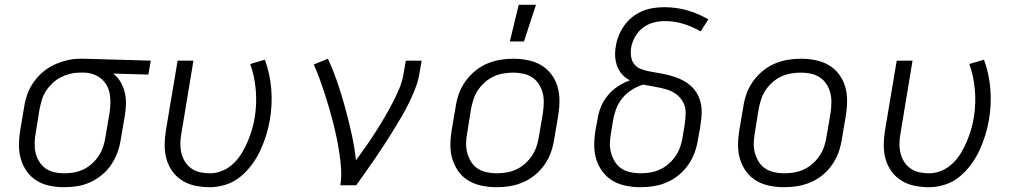

<svg xmlns="http://www.w3.org/2000/svg" viewBox="-20 -773 4240 801"><path d="M248 8Q217 8 187.5 2Q158 -4 133.5 -19Q109 -34 92.5 -57Q76 -80 67.5 -108Q59 -136 59 -166.5Q59 -197 64 -228L81 -328Q85 -355 94.5 -381Q104 -407 120.5 -430.5Q137 -454 159.5 -473Q182 -492 207.5 -503.5Q233 -515 260 -521.5Q287 -528 314 -528H331L609 -520L599 -462L452 -466Q471 -452 482.5 -432Q494 -412 500 -389Q506 -366 505.5 -341.5Q505 -317 501 -292L484 -192Q480 -165 470.5 -138.5Q461 -112 445 -87.5Q429 -63 406 -44Q383 -25 357 -13Q331 -1 303 3.5Q275 8 248 8ZM248 -50Q268 -50 288.5 -53.5Q309 -57 328.5 -66.5Q348 -76 364.5 -91Q381 -106 392.5 -124Q404 -142 410.5 -161.5Q417 -181 420 -202L437 -302Q440 -321 440.5 -341Q441 -361 438 -380Q435 -399 426 -415.5Q417 -432 403 -444Q389 -456 371 -462.5Q353 -469 334 -470H311Q292 -470 272 -465Q252 -460 233.5 -450.5Q215 -441 199.5 -426.5Q184 -412 172.5 -394.5Q161 -377 155 -357.5Q149 -338 145 -318L129 -218Q125 -197 124.5 -176Q124 -155 128.5 -135.5Q133 -116 143.5 -99Q154 -82 170 -70.5Q186 -59 206.5 -54.5Q227 -50 248 -50Z M856 8Q825 8 795.5 2Q766 -4 741.5 -19Q717 -34 700 -57Q683 -80 675 -108Q667 -136 667 -166.5Q667 -197 672 -228L721 -520H787L737 -218Q733 -197 732.5 -176Q732 -155 736.5 -135.5Q741 -116 751.5 -99Q762 -82 778 -70.5Q794 -59 814.5 -54.5Q835 -50 856 -50Q882 -50 907.5 -60.5Q933 -71 953.5 -90.5Q974 -110 988.5 -134Q1003 -158 1013.5 -183Q1024 -208 1031.5 -233.5Q1039 -259 1043 -285Q1052 -342 1047 -398.5Q1042 -455 1024 -506L1085 -524Q1106 -467 1111.5 -403.5Q1117 -340 1106 -275Q1101 -243 1091 -210.5Q1081 -178 1066.5 -146.5Q1052 -115 1031 -86.5Q1010 -58 982.5 -35.5Q955 -13 921.5 -2.5Q888 8 856 8Z M1400 0Q1405 -34 1403 -67.5Q1401 -101 1396 -133.5Q1391 -166 1384.5 -197.5Q1378 -229 1370 -260.5Q1362 -292 1353 -323Q1344 -354 1334 -384.5Q1324 -415 1313 -445Q1302 -475 1289 -504L1348 -528Q1371 -478 1388.5 -426.5Q1406 -375 1420.5 -321.5Q1435 -268 1447 -214Q1459 -160 1465 -104Q1486 -133 1506 -161.5Q1526 -190 1545 -219.5Q1564 -249 1582 -279.5Q1600 -310 1616 -340.5Q1632 -371 1645.5 -403Q1659 -435 1664 -468L1673 -520H1739L1730 -468Q1725 -436 1713 -405Q1701 -374 1686 -343.5Q1671 -313 1654 -284Q1637 -255 1619 -226Q1601 -197 1582.5 -168.5Q1564 -140 1544.5 -111.5Q1525 -83 1505.5 -55.5Q1486 -28 1466 0Z M2052 8Q2021 8 1991 2Q1961 -4 1936 -18.5Q1911 -33 1894 -56Q1877 -79 1868 -107Q1859 -135 1859 -166Q1859 -197 1864 -228L1881 -328Q1885 -355 1894.5 -382Q1904 -409 1921.5 -433.5Q1939 -458 1962 -477Q1985 -496 2012 -507.5Q2039 -519 2066.5 -523.5Q2094 -528 2121 -528Q2152 -528 2182 -522Q2212 -516 2237 -501.5Q2262 -487 2279.5 -464Q2297 -441 2305.5 -413Q2314 -385 2314 -354Q2314 -323 2309 -292L2292 -192Q2288 -165 2278.5 -138Q2269 -111 2252 -86.5Q2235 -62 2212 -43Q2189 -24 2162 -12.5Q2135 -1 2107 3.5Q2079 8 2052 8ZM2052 -50Q2072 -50 2093 -53.5Q2114 -57 2133.5 -66Q2153 -75 2170 -90Q2187 -105 2199 -123Q2211 -141 2218 -161Q2225 -181 2228 -202L2245 -302Q2248 -323 2248.5 -344.5Q2249 -366 2244 -385.5Q2239 -405 2228 -422Q2217 -439 2200.5 -450Q2184 -461 2163.5 -465.5Q2143 -470 2122 -470Q2102 -470 2080.5 -466.5Q2059 -463 2039.5 -454Q2020 -445 2003 -430Q1986 -415 1974 -397Q1962 -379 1955.5 -359Q1949 -339 1945 -318L1929 -218Q1925 -197 1924.5 -175.5Q1924 -154 1929.5 -134.5Q1935 -115 1945.5 -98Q1956 -81 1972.5 -70Q1989 -59 2010 -54.5Q2031 -50 2052 -50ZM2107 -600 2144 -753H2216L2166 -600Z M2652 8Q2621 8 2591 2Q2561 -4 2536.5 -18.5Q2512 -33 2494.5 -56Q2477 -79 2468 -107Q2459 -135 2459 -166Q2459 -197 2464 -228L2473 -277Q2477 -303 2487.5 -328.5Q2498 -354 2516.5 -376Q2535 -398 2559 -413.5Q2583 -429 2608 -438Q2590 -447 2576.5 -461.5Q2563 -476 2555.5 -495Q2548 -514 2546.5 -535.5Q2545 -557 2549 -579Q2552 -601 2561 -623.5Q2570 -646 2584 -666Q2598 -686 2617.5 -701.5Q2637 -717 2659.5 -726.5Q2682 -736 2705.5 -739.5Q2729 -743 2751 -743Q2802 -743 2848.5 -729.5Q2895 -716 2935 -692L2903 -642Q2870 -661 2832.5 -673Q2795 -685 2754 -685Q2731 -685 2707 -679Q2683 -673 2662.5 -657.5Q2642 -642 2629.5 -619.5Q2617 -597 2613 -574Q2610 -555 2613 -536Q2616 -517 2627.5 -503.5Q2639 -490 2656.5 -484Q2674 -478 2692.5 -474.5Q2711 -471 2729.5 -468Q2748 -465 2766 -460.5Q2784 -456 2801 -450Q2818 -444 2834 -435Q2850 -426 2863 -414Q2876 -402 2885.5 -387Q2895 -372 2900.5 -354.5Q2906 -337 2907 -318Q2908 -299 2906 -280Q2904 -261 2901 -242L2892 -192Q2888 -165 2878.5 -138Q2869 -111 2852 -86.5Q2835 -62 2812 -43Q2789 -24 2762.5 -12.5Q2736 -1 2707.5 3.5Q2679 8 2652 8ZM2652 -50Q2673 -50 2693.5 -53.5Q2714 -57 2733.5 -66Q2753 -75 2770 -90Q2787 -105 2799 -123Q2811 -141 2818 -161Q2825 -181 2828 -202L2836 -251Q2840 -276 2840.5 -301Q2841 -326 2830 -346.5Q2819 -367 2800.5 -380.5Q2782 -394 2759 -400.5Q2736 -407 2712 -411Q2688 -415 2664 -420Q2639 -413 2616 -398.5Q2593 -384 2576 -363Q2559 -342 2550 -317.5Q2541 -293 2537 -268L2529 -218Q2525 -197 2524.5 -175.5Q2524 -154 2529.5 -134.5Q2535 -115 2545.5 -98Q2556 -81 2572.5 -70Q2589 -59 2610 -54.5Q2631 -50 2652 -50Z M3252 8Q3221 8 3191 2Q3161 -4 3136 -18.5Q3111 -33 3094 -56Q3077 -79 3068 -107Q3059 -135 3059 -166Q3059 -197 3064 -228L3081 -328Q3085 -355 3094.5 -382Q3104 -409 3121.5 -433.5Q3139 -458 3162 -477Q3185 -496 3212 -507.5Q3239 -519 3266.5 -523.5Q3294 -528 3321 -528Q3352 -528 3382 -522Q3412 -516 3437 -501.5Q3462 -487 3479.5 -464Q3497 -441 3505.5 -413Q3514 -385 3514 -354Q3514 -323 3509 -292L3492 -192Q3488 -165 3478.5 -138Q3469 -111 3452 -86.5Q3435 -62 3412 -43Q3389 -24 3362 -12.5Q3335 -1 3307 3.5Q3279 8 3252 8ZM3252 -50Q3272 -50 3293 -53.5Q3314 -57 3333.5 -66Q3353 -75 3370 -90Q3387 -105 3399 -123Q3411 -141 3418 -161Q3425 -181 3428 -202L3445 -302Q3448 -323 3448.5 -344.5Q3449 -366 3444 -385.5Q3439 -405 3428 -422Q3417 -439 3400.5 -450Q3384 -461 3363.5 -465.5Q3343 -470 3322 -470Q3302 -470 3280.5 -466.5Q3259 -463 3239.5 -454Q3220 -445 3203 -430Q3186 -415 3174 -397Q3162 -379 3155.5 -359Q3149 -339 3145 -318L3129 -218Q3125 -197 3124.5 -175.5Q3124 -154 3129.5 -134.5Q3135 -115 3145.5 -98Q3156 -81 3172.5 -70Q3189 -59 3210 -54.5Q3231 -50 3252 -50Z M3856 8Q3825 8 3795.5 2Q3766 -4 3741.5 -19Q3717 -34 3700 -57Q3683 -80 3675 -108Q3667 -136 3667 -166.5Q3667 -197 3672 -228L3721 -520H3787L3737 -218Q3733 -197 3732.5 -176Q3732 -155 3736.5 -135.5Q3741 -116 3751.5 -99Q3762 -82 3778 -70.5Q3794 -59 3814.5 -54.5Q3835 -50 3856 -50Q3882 -50 3907.5 -60.5Q3933 -71 3953.5 -90.5Q3974 -110 3988.5 -134Q4003 -158 4013.5 -183Q4024 -208 4031.5 -233.5Q4039 -259 4043 -285Q4052 -342 4047 -398.5Q4042 -455 4024 -506L4085 -524Q4106 -467 4111.5 -403.5Q4117 -340 4106 -275Q4101 -243 4091 -210.5Q4081 -178 4066.5 -146.5Q4052 -115 4031 -86.5Q4010 -58 3982.5 -35.5Q3955 -13 3921.5 -2.5Q3888 8 3856 8Z"/></svg>

Font: Iosevka Aile Light
Style: Italic
Weight: 300
Italic angle: -9°
Designer: Belleve Invis
Foundry: Belleve Invis
Version: Version 31.1.0; ttfautohint (v1.8.4)